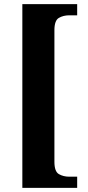

<svg xmlns="http://www.w3.org/2000/svg" viewBox="-20 -780 425 928"><path d="M88 128V-760H353V-706H315Q286 -706 264.5 -693.5Q243 -681 243 -634V2Q243 49 264.5 61.5Q286 74 315 74H353V128Z"/></svg>

Font: Noto Serif Lao Condensed ExtraBold
Style: Regular
Weight: 800
Width: 3
Designer: Monotype Design Team
Foundry: Monotype Imaging Inc.
Version: Version 2.003; ttfautohint (v1.8.4.7-5d5b)